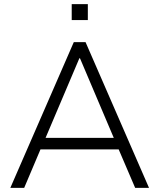

<svg xmlns="http://www.w3.org/2000/svg" viewBox="-20 -909 771 929"><path d="M30 0 337 -705H394L701 0H634L547 -203L581 -186H148L183 -203L97 0ZM364 -627 195 -229 172 -242H558L536 -229L367 -627ZM327 -812V-889H405V-812Z"/></svg>

Font: Nunito Sans 11pt Light
Style: Regular
Weight: 300
Version: Version 3.101;gftools[0.9.27]